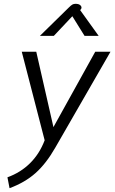

<svg xmlns="http://www.w3.org/2000/svg" viewBox="-20 -756 605 1006"><path d="M19 173Q88 148 137.5 99Q187 50 214 -21L94 -485H170L260 -90L479 -485H559L270 17Q222 101 166.5 150.5Q111 200 30 230ZM340 -716Q352 -728 359 -732Q366 -736 376 -736Q391 -736 399 -730Q407 -724 407 -716Q407 -711 404 -708L400 -703L497 -568H423L359 -671L262 -568H189Z"/></svg>

Font: Niramit Light
Style: Italic
Weight: 300
Italic angle: -10°
Designer: Katatrad Aksorn Co.,Ltd.
Foundry: Cadson Demak Co.,Ltd.
Version: Version 1.000; ttfautohint (v1.6)